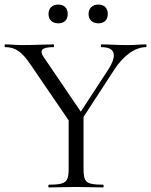

<svg xmlns="http://www.w3.org/2000/svg" viewBox="-24 -819 660 839"><path d="M451 -518 329 -331 168 -568C146 -599 158 -613 210 -613C213 -613 213 -625 210 -625C176 -625 124 -622 70 -622C48 -622 23 -625 -1 -625C-5 -625 -5 -613 -1 -613C43 -613 72 -593 110 -536L276 -293V-81C276 -23 263 -12 190 -12C186 -12 186 0 190 0C222 0 263 -2 308 -2C354 -2 394 0 426 0C430 0 430 -12 426 -12C352 -12 341 -23 341 -81V-308L475 -514C514 -575 566 -613 614 -613C617 -613 617 -625 614 -625C584 -625 569 -622 536 -622C482 -622 456 -625 419 -625C416 -625 416 -613 419 -613C479 -613 489 -579 451 -518ZM231 -717C256 -717 272 -732 272 -758C272 -783 257 -799 231 -799C205 -799 188 -784 188 -758C188 -733 204 -717 231 -717ZM406 -717C431 -717 447 -732 447 -758C447 -783 432 -799 406 -799C381 -799 363 -784 363 -758C363 -733 380 -717 406 -717Z"/></svg>

Font: Cormorant Garamond
Style: Regular
Weight: 400
Designer: Christian Thalmann (Catharsis Fonts)
Foundry: Catharsis Fonts
Version: Version 4.002;Glyphs 3.4 (3410)